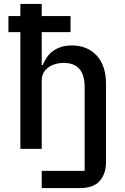

<svg xmlns="http://www.w3.org/2000/svg" viewBox="-20 -760 640 980"><path d="M193 112H412V-316Q412 -439 305 -439Q284 -439 264 -433.5Q244 -428 228 -417Q212 -406 202.5 -389Q193 -372 193 -350V0H84V-596H23V-678H84V-740H193V-678H340V-596H193V-428H198Q206 -448 218.5 -466.5Q231 -485 249 -498.5Q267 -512 291 -520Q315 -528 347 -528Q425 -528 473 -477Q521 -426 521 -332V69Q521 127 489 163.5Q457 200 389 200H193Z"/></svg>

Font: IBM Plex Mono Medium
Style: Regular
Weight: 500
Monospace: yes
Designer: Mike Abbink, Paul van der Laan, Pieter van Rosmalen
Foundry: Bold Monday
Version: Version 2.3